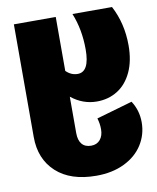

<svg xmlns="http://www.w3.org/2000/svg" viewBox="-85 -600 733 894"><g transform="rotate(-10 281.5 -153.5)"><path d="M519 -84Q549 -38 549 18Q549 76 518.5 124Q488 172 431 199.5Q374 227 299 227Q177 227 109.5 165Q42 103 42 -1V-534H240V-279Q264 -255 295 -255Q351 -255 351 -361Q351 -456 319 -534H506Q551 -449 551 -345Q551 -272 526.5 -219.5Q502 -167 459 -140Q416 -113 361 -113Q295 -113 240 -157V15Q240 49 255 67Q270 85 299 85Q326 85 341.5 66.5Q357 48 357 17Q357 -9 349 -35Z"/></g></svg>

Font: FiraGO Heavy
Style: Regular
Weight: 900
Designer: bBox Type
Foundry: bBox Type GmbH
Version: Version 1.001